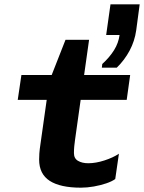

<svg xmlns="http://www.w3.org/2000/svg" viewBox="-20 -858 666 888"><path d="M354 10Q259 10 210 -21.5Q161 -53 161 -120Q161 -132 162 -148.5Q163 -165 168 -198L196 -396H62L79 -511H219L283 -674H392L369 -511H582L566 -396H353L327 -211Q325 -197 323.5 -182Q322 -167 322 -150Q322 -125 341 -114Q360 -103 388 -103Q423 -103 463 -116Q503 -129 530 -147L513 -30Q498 -19 471.5 -10Q445 -1 414 4.5Q383 10 354 10ZM451 -545 453 -562Q487 -593 507.5 -626Q528 -659 533 -696H471L491 -838H626L610 -718Q603 -668 579.5 -624Q556 -580 520 -545Z"/></svg>

Font: Chivo Mono Medium
Style: Bold Italic
Weight: 700
Italic angle: -8.05°
Monospace: yes
Version: Version 1.008